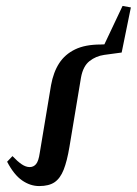

<svg xmlns="http://www.w3.org/2000/svg" viewBox="-20 -613 461 647"><path d="M112 14Q82 14 54.5 -5Q27 -24 4 -68L22 -87Q39 -69 53 -59.5Q67 -50 80 -50Q93 -50 101.5 -60Q110 -70 114 -98L152 -326Q160 -370 179.5 -400Q199 -430 233 -446.5Q267 -463 319 -463L369 -465L323 -445L393 -593L421 -588L390 -436L331 -428Q303 -424 281.5 -407Q260 -390 253 -352L214 -118Q206 -70 194.5 -41Q183 -12 164 1Q145 14 112 14Z"/></svg>

Font: Source Serif 4 48pt SemiBold
Style: Italic
Weight: 600
Italic angle: -12°
Designer: Frank Grießhammer
Foundry: Adobe Systems Incorporated
Version: Version 4.004;hotconv 1.0.116;makeotfexe 2.5.65601